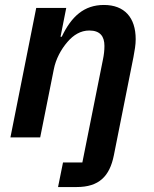

<svg xmlns="http://www.w3.org/2000/svg" viewBox="-20 -554 622 774"><path d="M234 101 214 200H289C379 200 422 157 439 72L518 -324C523 -351 527 -373 527 -396C527 -483 482 -534 399 -534C319 -534 268 -488 229 -406H224L247 -522H126L22 0H142L197 -275C205 -316 226 -355 252 -385C276 -413 305 -431 340 -431C384 -431 401 -407 401 -369C401 -351 399 -333 395 -314L312 101Z"/></svg>

Font: Braiins Sans SemiBold
Style: Italic
Weight: 600
Italic angle: -11.31°
Designer: Mike Abbink, Paul van der Laan, Pieter van Rosmalen, Jiri Chlebus, Lubos Buracinsky
Foundry: Bold Monday, Sudetype
Version: Version 1.000;hotconv 1.0.109;makeotfexe 2.5.65596